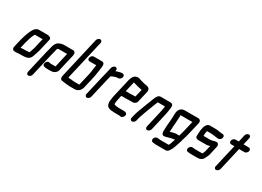

<svg xmlns="http://www.w3.org/2000/svg" viewBox="-20 -1647 3756 2749"><g transform="rotate(30 1858.0 -272.0)"><path d="M146 -79H141L163 -174C180 -235 196 -297 225 -343H353L315 -179C312 -172 312 -168 311 -165C309 -160 308 -154 305 -147L298 -126C292 -113 290 -104 286 -89C284 -88 281 -87 279 -87C275 -87 269 -87 263 -86L247 -84C244 -83 241 -83 238 -83H188C174 -83 158 -79 146 -79ZM86 9C90 10 98 10 106 10H126C139 10 157 6 170 6H218C226 6 239 4 249 4C253 3 257 3 260 3C292 0 320 -10 340 -34C357 -55 365 -86 374 -114L381 -135C384 -142 384 -146 385 -149C388 -156 390 -164 394 -175L442 -383C448 -407 433 -425 411 -425C406 -430 399 -433 391 -433H236C223 -433 208 -427 193 -416C163 -394 144 -350 127 -309C109 -269 98 -222 84 -176L53 -42C47 -17 64 9 86 9Z M485 168 572 -207C575 -219 584 -253 587 -265L599 -316L605 -328C614 -333 622 -335 633 -335H762L708 -98C707 -97 705 -97 704 -97H633C630 -98 627 -98 621 -99C605 -103 590 -108 572 -96C540 -74 537 -21 568 -15C582 -10 602 -7 620 -7H687C730 -10 773 -34 783 -79L848 -359C856 -392 843 -425 811 -425H652C642 -424 632 -423 624 -421C587 -410 551 -396 535 -356C529 -344 522 -330 519 -316L507 -266C504 -253 495 -222 492 -210L405 168C400 191 414 211 435 211C456 211 480 191 485 168Z M1092 -404H1204L1202 -387C1194 -336 1191 -288 1178 -233L1135 -49C1135 -47 1135 -47 1134 -46C1134 -45 1133 -43 1132 -42H1050C1021 -42 997 -50 971 -48C964 -48 956 -52 947 -52L1099 -710C1105 -734 1090 -755 1069 -755C1048 -755 1025 -734 1019 -710L866 -46C862 -29 860 -17 860 -8C859 12 874 34 897 34C900 34 902 34 905 35C922 35 936 42 954 42H957C976 45 1004 48 1029 48H1106C1160 48 1202 11 1215 -46L1258 -232C1261 -246 1264 -260 1266 -272L1271 -305C1273 -327 1281 -356 1282 -377C1285 -408 1293 -446 1286 -467C1282 -480 1269 -494 1249 -494H1113C1091 -494 1069 -474 1063 -449C1057 -424 1070 -404 1092 -404Z M1406 -476 1382 -374C1376 -349 1368 -318 1362 -293L1289 21C1283 45 1299 66 1320 66C1341 66 1363 45 1369 21L1442 -295C1447 -318 1456 -347 1461 -369C1479 -378 1504 -389 1524 -394C1532 -396 1541 -400 1550 -400C1554 -401 1560 -401 1564 -401H1572C1593 -401 1615 -422 1621 -446C1627 -470 1613 -491 1592 -491H1584C1578 -491 1573 -491 1568 -490C1561 -490 1553 -489 1544 -486C1523 -481 1503 -475 1484 -467L1486 -476C1492 -501 1479 -521 1457 -521C1435 -521 1412 -501 1406 -476Z M1844 -294H1764C1761 -294 1759 -294 1756 -293L1792 -449C1792 -451 1793 -455 1795 -460C1806 -456 1815 -456 1826 -451C1855 -441 1887 -436 1917 -428L1930 -426C1933 -425 1938 -424 1942 -423H1944L1914 -296H1897C1886 -296 1857 -294 1844 -294ZM1877 -206H1925C1935 -205 1944 -209 1958 -218C1972 -227 1981 -240 1985 -257L2028 -441C2037 -490 2003 -511 1961 -515L1946 -517L1934 -520C1918 -523 1900 -530 1883 -533C1858 -539 1837 -552 1807 -552C1776 -552 1745 -531 1732 -503C1725 -491 1716 -465 1712 -449L1641 -142C1638 -129 1636 -118 1635 -108C1629 -70 1625 -40 1632 -14C1640 35 1686 52 1748 52C1757 52 1766 54 1775 54H1854C1858 54 1861 56 1865 57C1886 65 1912 45 1921 25C1941 -18 1909 -36 1876 -36H1788C1782 -37 1777 -38 1770 -38C1767 -38 1762 -38 1757 -39C1740 -39 1726 -45 1713 -49C1711 -54 1708 -65 1710 -74C1712 -96 1715 -118 1721 -143L1735 -205C1738 -204 1740 -204 1743 -204H1823C1836 -204 1865 -206 1877 -206Z M2099 -7 2105 -34C2106 -39 2107 -47 2111 -58C2113 -68 2117 -77 2120 -85C2133 -126 2152 -174 2166 -214C2178 -249 2196 -286 2207 -321C2215 -342 2223 -362 2232 -382C2232 -383 2232 -384 2233 -385H2351C2352 -383 2349 -375 2350 -373L2347 -349C2344 -331 2341 -312 2336 -292L2271 -8C2265 16 2279 37 2300 37C2321 37 2345 16 2351 -8L2416 -291C2425 -331 2431 -371 2435 -407C2442 -452 2427 -475 2386 -475H2235C2201 -478 2174 -447 2162 -413C2162 -411 2161 -408 2159 -404C2152 -392 2150 -382 2145 -370C2140 -357 2134 -344 2130 -330L2125 -318C2118 -303 2108 -277 2102 -259C2076 -187 2044 -115 2025 -34L2019 -7C2013 17 2027 38 2048 38C2069 38 2093 17 2099 -7Z M2738 -126H2679L2666 -124C2665 -123 2662 -122 2659 -122C2635 -119 2614 -112 2592 -103C2593 -116 2594 -122 2594 -135L2595 -156C2595 -170 2595 -179 2596 -196C2601 -230 2602 -265 2604 -297L2606 -331C2606 -344 2609 -357 2608 -367C2608 -378 2606 -381 2608 -388H2803L2763 -217C2756 -187 2745 -158 2738 -126ZM2843 -218 2891 -424C2894 -438 2892 -449 2885 -459C2873 -476 2864 -478 2835 -478H2632C2580 -478 2543 -454 2530 -398C2523 -366 2527 -349 2525 -319C2522 -284 2524 -253 2518 -216C2514 -186 2514 -160 2512 -134L2511 -114V-100C2506 -58 2510 -12 2547 -9C2569 -9 2591 -16 2608 -22C2621 -27 2642 -30 2657 -35L2670 -37C2681 -39 2694 -41 2704 -43C2707 -43 2711 -44 2714 -45C2701 -10 2691 34 2673 64H2531C2523 64 2502 61 2496 60L2487 59C2477 58 2467 61 2456 68C2422 91 2424 143 2457 147L2466 149C2476 150 2502 154 2512 154H2672C2698 154 2714 138 2727 118C2743 92 2755 71 2766 40C2779 0 2791 -36 2804 -77L2806 -88C2819 -133 2833 -173 2843 -218Z M3248 -314C3234 -314 3222 -311 3208 -308C3200 -306 3184 -299 3175 -299C3171 -298 3166 -297 3162 -296H3041C3040 -315 3040 -337 3045 -360L3050 -380H3113C3119 -379 3124 -379 3130 -379C3141 -379 3152 -377 3162 -375L3180 -373C3191 -372 3201 -369 3211 -369C3220 -369 3231 -366 3239 -366H3244C3266 -366 3288 -386 3294 -411C3300 -436 3286 -456 3264 -456H3251C3244 -458 3239 -459 3234 -459C3207 -459 3181 -469 3153 -469H3136C3130 -470 3124 -470 3119 -470H3046C3025 -470 3006 -458 2991 -436C2983 -423 2978 -413 2975 -402L2966 -362C2964 -355 2963 -347 2962 -339L2961 -324C2961 -318 2960 -312 2960 -307C2958 -291 2959 -270 2957 -254C2954 -222 2976 -206 3009 -206H3138C3146 -206 3152 -207 3159 -209C3171 -212 3185 -213 3196 -219L3171 -113C3169 -104 3164 -95 3160 -88C3158 -83 3157 -76 3154 -72C3148 -71 3143 -70 3140 -70H3032C3028 -70 3023 -70 3019 -71C3010 -71 2998 -74 2989 -74H2983C2961 -75 2940 -54 2934 -30C2928 -6 2942 15 2962 16H2967C2981 16 2997 20 3012 20H3118C3156 20 3190 10 3208 -18C3217 -35 3228 -50 3236 -72C3241 -83 3248 -96 3251 -111L3285 -261C3291 -287 3273 -314 3248 -314Z M3544 -594 3518 -479H3463C3442 -479 3419 -458 3413 -434C3407 -410 3421 -389 3442 -389H3497L3409 -8C3403 16 3416 37 3437 37C3458 37 3483 16 3489 -8L3576 -387H3665C3686 -387 3709 -408 3715 -432C3721 -456 3707 -477 3686 -477H3597L3624 -594C3630 -618 3615 -639 3594 -639C3573 -639 3550 -618 3544 -594Z"/></g></svg>

Font: Electronic
Style: CircIt
Weight: 900
Version: Version 1.011